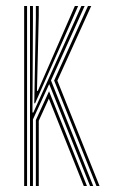

<svg xmlns="http://www.w3.org/2000/svg" viewBox="-20 -620 382 640"><path d="M80 0V-600H89.8V-551L88.2 -245H91.2L230.5 -553.5L251.2 -600H262.2L150 -351.8L290.8 0H280.2L144 -339.8L89.8 -222V0ZM60.5 0V-600H70.2V0ZM99.5 0V-219.8L143.5 -315.8L269.8 0H259.2L142.8 -291.2L109.2 -217.5V0ZM301.5 0 160.5 -351.5 273.2 -600H284L171.2 -351.2L311.8 0ZM94.2 -275.8 99.5 -559.5V-600H109.2V-568L103.2 -317H106L216.2 -569.2L229.5 -600H240.5L223.8 -562L97 -275.8Z"/></svg>

Font: Big Shoulders Inline Text Thin ExtraLight
Style: Regular
Weight: 250
Version: Version 2.002